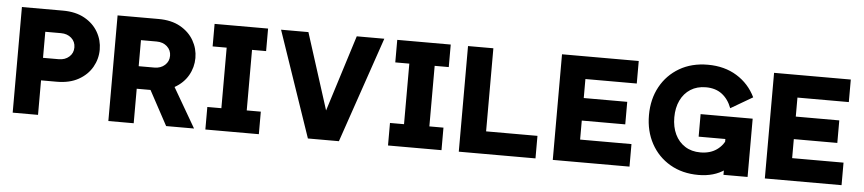

<svg xmlns="http://www.w3.org/2000/svg" viewBox="-39 -824 4773 1061"><g transform="rotate(5 2347.0 -293.5)"><path d="M188.5 -460.9H275.5Q310.7 -460.9 333.4 -440.7Q356.2 -420.4 356.2 -388.7Q356.2 -357.1 333.4 -336.8Q310.7 -316.4 275.5 -316.4H188.5ZM47.9 0H188.5V-191.4H275.5Q346.4 -191.4 395.8 -219Q445.2 -246.6 471 -291.7Q496.8 -336.9 496.8 -388.7Q496.8 -440.9 471 -485.8Q445.2 -530.8 395.8 -558.3Q346.4 -585.9 275.5 -585.9H47.9Z M768.3 -242.2 887.9 -286.1 1053.9 0H899.1ZM719.2 -460.9V-316.4H806.2Q841.5 -316.4 864.2 -337Q886.9 -357.5 886.9 -388.7Q886.9 -419.8 864.2 -440.4Q841.5 -460.9 806.2 -460.9ZM578.6 0V-585.9H806.2Q877.1 -585.9 926.6 -558.2Q976 -530.4 1001.8 -485.4Q1027.5 -440.5 1027.5 -388.7Q1027.5 -337.1 1001.8 -292Q976 -247 926.6 -219.2Q877.1 -191.4 806.2 -191.4H719.2V0Z M1116.7 -585.9V-460.9H1194.6V-125H1116.7V0H1413.4V-125H1335.3V-460.9H1413.4V-585.9Z M1772.1 -163.1 1637.1 -585.9H1485.4L1685.5 0H1857.5L2058.2 -585.9H1905.3Z M2129.9 -585.9V-460.9H2207.8V-125H2129.9V0H2426.6V-125H2348.4V-460.9H2426.6V-585.9Z M2663.1 -585.9H2522.5V0H2948V-125H2663.1Z M3425.8 -355.5H3184.6V-460.9H3469.5V-585.9H3043.9V0H3469.5V-125H3184.6V-230.5H3425.8Z M3852.3 -112.3Q3803.1 -112.3 3767.2 -135.3Q3731.2 -158.2 3711.8 -198.9Q3692.4 -239.6 3692.4 -293Q3692.4 -346.3 3711.8 -387Q3731.2 -427.7 3767.2 -450.7Q3803.1 -473.6 3852.3 -473.6Q3906.1 -473.6 3941.8 -446.3Q3977.6 -418.9 3995.7 -370L4117.1 -440.9Q4081.7 -514.1 4013.4 -556.3Q3945 -598.6 3852.3 -598.6Q3762.6 -598.6 3694.9 -559.1Q3627.2 -519.5 3589.5 -450.7Q3551.8 -381.8 3551.8 -293Q3551.8 -204.6 3589.5 -135.5Q3627.2 -66.4 3694.9 -26.9Q3762.6 12.7 3852.3 12.7Q3939.1 12.7 3998.6 -29.2Q4058.1 -71.1 4093.8 -142.5L3996.3 -207.7Q3979 -163.3 3942.6 -137.8Q3906.2 -112.3 3852.3 -112.3ZM3835.7 -323.2V-198.2H3983.9V-105.5L3990.7 -96.2V0H4124.5V-323.2Z M4602.1 -355.5H4360.8V-460.9H4645.8V-585.9H4220.2V0H4645.8V-125H4360.8V-230.5H4602.1Z"/></g></svg>

Font: Giphurs SC
Style: Regular
Weight: 400
Version: Version 0.920